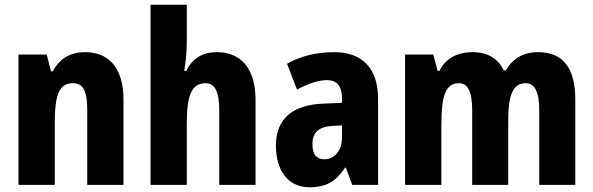

<svg xmlns="http://www.w3.org/2000/svg" viewBox="-20 -780 2503 810"><path d="M339 -560C276 -560 230 -532 203 -479H195L177 -550H58V0H211V-256C211 -379 228 -429 288 -429C334 -429 348 -390 348 -315V0H501V-360C501 -492 440 -560 339 -560Z M768 -612V-760H615V0H768V-256C768 -372 785 -429 848 -429C887 -429 905 -392 905 -315V0H1058V-360C1058 -491 996 -560 895 -560C835 -560 791 -534 766 -481H757C764 -517 768 -561 768 -612Z M1390 -560C1313 -560 1245 -542 1191 -511L1233 -402C1281 -428 1324 -442 1360 -442C1401 -442 1423 -417 1423 -363V-346L1346 -343C1215 -338 1144 -280 1144 -165C1144 -67 1191 10 1285 10C1359 10 1398 -16 1436 -73H1439L1466 0H1575V-363C1575 -493 1507 -560 1390 -560ZM1384 -249 1423 -251V-202C1423 -144 1391 -108 1348 -108C1316 -108 1298 -128 1298 -172C1298 -220 1324 -246 1384 -249Z M2249 -560C2187 -560 2142 -532 2114 -483H2105C2084 -528 2043 -560 1974 -560C1907 -560 1857 -531 1834 -481H1826L1808 -550H1689V0H1842V-253C1842 -371 1858 -429 1916 -429C1954 -429 1972 -393 1972 -314V0H2124V-269C2124 -376 2142 -429 2198 -429C2236 -429 2255 -393 2255 -314V0H2407V-359C2407 -496 2354 -560 2249 -560Z"/></svg>

Font: Noto Sans Lao Looped Condensed ExtraBold
Style: Regular
Weight: 800
Width: 3
Designer: Mark Frömberg, Ben Mitchell
Foundry: The Fontpad Ltd
Version: Version 1.002